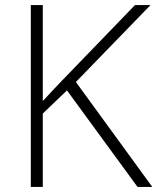

<svg xmlns="http://www.w3.org/2000/svg" viewBox="-20 -734 618 754"><path d="M578 0H520L243 -379L148 -288V0H101V-714H148V-337Q166 -357 185 -377Q204 -397 223 -417L510 -714H571L278 -412Z"/></svg>

Font: Noto Sans Oriya ExtraLight
Style: Regular
Weight: 250
Version: Version 2.003